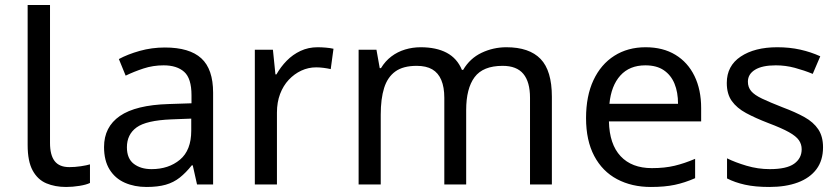

<svg xmlns="http://www.w3.org/2000/svg" viewBox="-20 -734 3340 764"><path d="M243 10Q199 10 164.5 -4.5Q130 -19 110 -55.5Q90 -92 90 -157V-714H179V-165Q179 -117 197.5 -93Q216 -69 256 -69Q278 -69 301.5 -72.5Q325 -76 338 -80V-6Q324 1 296.5 5.5Q269 10 243 10Z M636 -545Q734 -545 781 -502Q828 -459 828 -365V0H764L747 -76H743Q720 -47 695.5 -27.5Q671 -8 639.5 1Q608 10 563 10Q515 10 476.5 -7Q438 -24 416 -59.5Q394 -95 394 -149Q394 -229 457 -272.5Q520 -316 651 -320L742 -323V-355Q742 -422 713 -448Q684 -474 631 -474Q589 -474 551 -461.5Q513 -449 480 -433L453 -499Q488 -518 536 -531.5Q584 -545 636 -545ZM662 -259Q562 -255 523.5 -227Q485 -199 485 -148Q485 -103 512.5 -82Q540 -61 583 -61Q651 -61 696 -98.5Q741 -136 741 -214V-262Z M1244 -546Q1259 -546 1276.5 -544.5Q1294 -543 1307 -540L1296 -459Q1283 -462 1267.5 -464Q1252 -466 1238 -466Q1207 -466 1179 -453Q1151 -440 1129 -416.5Q1107 -393 1094.5 -360Q1082 -327 1082 -286V0H994V-536H1066L1076 -438H1080Q1097 -468 1121 -492.5Q1145 -517 1176 -531.5Q1207 -546 1244 -546Z M1995 -546Q2086 -546 2131 -499.5Q2176 -453 2176 -349V0H2089V-345Q2089 -408 2062.5 -440Q2036 -472 1980 -472Q1902 -472 1868.5 -427Q1835 -382 1835 -296V0H1748V-345Q1748 -387 1736 -415.5Q1724 -444 1700 -458Q1676 -472 1638 -472Q1584 -472 1553 -449.5Q1522 -427 1508.5 -384Q1495 -341 1495 -278V0H1407V-536H1478L1491 -463H1496Q1513 -491 1537.5 -509.5Q1562 -528 1592 -537Q1622 -546 1654 -546Q1716 -546 1757.5 -524Q1799 -502 1818 -456H1823Q1850 -502 1896.5 -524Q1943 -546 1995 -546Z M2549 -546Q2618 -546 2667.5 -516Q2717 -486 2743.5 -431.5Q2770 -377 2770 -304V-251H2403Q2405 -160 2449.5 -112.5Q2494 -65 2574 -65Q2625 -65 2664.5 -74.5Q2704 -84 2746 -102V-25Q2705 -7 2665 1.5Q2625 10 2570 10Q2494 10 2435.5 -21Q2377 -52 2344.5 -113.5Q2312 -175 2312 -264Q2312 -352 2341.5 -415Q2371 -478 2424.5 -512Q2478 -546 2549 -546ZM2548 -474Q2485 -474 2448.5 -433.5Q2412 -393 2405 -321H2678Q2678 -367 2664 -401Q2650 -435 2621.5 -454.5Q2593 -474 2548 -474Z M3255 -148Q3255 -96 3229 -61Q3203 -26 3155 -8Q3107 10 3041 10Q2985 10 2944.5 1Q2904 -8 2873 -24V-104Q2905 -88 2950.5 -74.5Q2996 -61 3043 -61Q3110 -61 3140 -82.5Q3170 -104 3170 -140Q3170 -160 3159 -176Q3148 -192 3119.5 -208Q3091 -224 3038 -244Q2986 -264 2949 -284Q2912 -304 2892 -332Q2872 -360 2872 -404Q2872 -472 2927.5 -509Q2983 -546 3073 -546Q3122 -546 3164.5 -536.5Q3207 -527 3244 -510L3214 -440Q3180 -454 3143 -464Q3106 -474 3067 -474Q3013 -474 2984.5 -456.5Q2956 -439 2956 -409Q2956 -387 2969 -371.5Q2982 -356 3012.5 -341.5Q3043 -327 3094 -307Q3145 -288 3181 -268Q3217 -248 3236 -219.5Q3255 -191 3255 -148Z"/></svg>

Font: ukannada05
Style: Book
Weight: 400
Designer: Jelle Bosma - Monotype Design Team
Foundry: Monotype Imaging Inc.
Version: Version 2.003